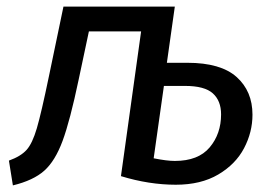

<svg xmlns="http://www.w3.org/2000/svg" viewBox="-20 -547 827 581"><path d="M744 -200Q744 -147 718.5 -98.5Q693 -50 640.5 -19Q588 12 512 12Q431 12 346 -14L407 -452H249L218 -306Q192 -182 169.5 -121Q147 -60 114 -30.5Q81 -1 19 14L7 -61Q43 -74 60.5 -93.5Q78 -113 91.5 -159Q105 -205 128 -316L172 -527H509L485 -357H547Q648 -357 696 -314Q744 -271 744 -200ZM649 -201Q649 -242 624 -264.5Q599 -287 540 -287H476L445 -68Q485 -60 509 -60Q580 -60 614.5 -101Q649 -142 649 -201Z"/></svg>

Font: FiraGO
Style: Italic
Weight: 400
Italic angle: -8°
Designer: bBox Type GmbH
Foundry: bBox Type GmbH
Version: Version 1.001